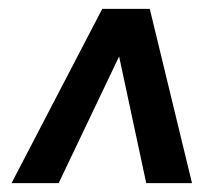

<svg xmlns="http://www.w3.org/2000/svg" viewBox="-20 -706 487 432"><path d="M6 -294 210 -686H317L412 -294H309L248 -579L112 -294Z"/></svg>

Font: Archivo Narrow SemiBold
Style: Italic
Weight: 600
Italic angle: -8°
Designer: Hector Gatti
Foundry: Omnibus-Type
Version: Version 3.002